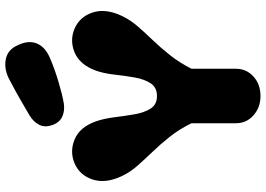

<svg xmlns="http://www.w3.org/2000/svg" viewBox="-162 -862 1024 740"><g transform="rotate(-90 350.0 -492.0)"><path d="M41 -535Q12 -597 28 -646.5Q44 -696 89 -716Q135 -736 182.5 -716.5Q230 -697 252 -635Q263 -604 268 -563.5Q273 -523 279.5 -485.5Q286 -448 301.5 -423.5Q317 -399 350 -399Q383 -399 399 -423.5Q415 -448 421.5 -485.5Q428 -523 432.5 -563.5Q437 -604 448 -635Q471 -697 518 -716.5Q565 -736 611 -716Q656 -696 672 -646.5Q688 -597 659 -535Q644 -503 619.5 -474.5Q595 -446 566 -416Q537 -386 508 -349.5Q479 -313 455 -266V-95Q455 -54 425 -27Q395 0 350 0Q306 0 275.5 -27Q245 -54 245 -95V-266Q222 -313 193 -349.5Q164 -386 135 -416Q106 -446 81 -474.5Q56 -503 41 -535ZM238 -802Q228 -830 238.5 -852Q249 -874 275 -890Q307 -909 337.5 -926.5Q368 -944 410 -966Q451 -989 490 -982Q529 -975 546 -935Q566 -894 552 -861Q538 -828 493 -810Q453 -793 404.5 -778.5Q356 -764 321 -758Q294 -754 271.5 -763.5Q249 -773 238 -802Z"/></g></svg>

Font: Bagel Fat One
Style: Regular
Weight: 400
Designer: Kyung-won Kim
Foundry: JAMO
Version: Version 1.000; ttfautohint (v1.8.4.7-5d5b);gftools[0.9.28]